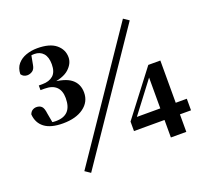

<svg xmlns="http://www.w3.org/2000/svg" viewBox="-132 -923 1219 1123"><g transform="rotate(-20 477.0 -361.5)"><path d="M197 -293Q122 -293 83 -322.5Q44 -352 40 -406Q46 -422 57.5 -429Q69 -436 82 -436Q102 -436 114 -424.5Q126 -413 130 -378L142 -312L109 -332Q123 -325 134.5 -322.5Q146 -320 162 -320Q212 -320 237 -346.5Q262 -373 262 -427Q262 -473 237.5 -497Q213 -521 165 -521H139V-550H162Q204 -550 228.5 -571.5Q253 -593 253 -641Q253 -686 232.5 -709Q212 -732 177 -732Q165 -732 150.5 -729.5Q136 -727 118 -721L160 -738L148 -674Q144 -649 129 -639Q114 -629 97 -629Q73 -629 60 -649Q61 -687 81.5 -711Q102 -735 134.5 -746.5Q167 -758 204 -758Q282 -758 320.5 -726Q359 -694 359 -646Q359 -607 323.5 -574.5Q288 -542 205 -533L204 -543Q296 -537 335 -506Q374 -475 374 -421Q374 -363 326 -328Q278 -293 197 -293ZM761 0V-136V-159V-381H750L796 -419L698 -290L600 -161L607 -197V-181H926V-109H571V-168L782 -444H857V0ZM252 35 218 12 735 -749 769 -726Z"/></g></svg>

Font: Noto Serif TC ExtraLight Black
Style: Regular
Weight: 900
Version: Version 2.003-H1;hotconv 1.1.1;makeotfexe 2.6.0